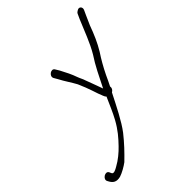

<svg xmlns="http://www.w3.org/2000/svg" viewBox="-208 -616 875 875"><g transform="rotate(-45 230.0 -178.0)"><path d="M-8 131 -3 140C6 155 19 166 47 159C66 153 92 138 108 126C140 95 169 65 199 27C231 -15 262 -78 293 -139C300 -143 304 -148 306 -155C307 -158 306 -161 306 -164C315 -181 322 -197 330 -214C347 -249 366 -282 384 -309C406 -345 422 -382 438 -426L458 -471L469 -495C475 -510 462 -523 448 -514C443 -511 438 -508 436 -503L425 -479C402 -425 382 -369 354 -322C327 -282 302 -230 277 -180C271 -196 265 -213 258 -232L246 -264C243 -275 236 -286 231 -300C222 -326 210 -350 195 -378L184 -396C174 -415 141 -394 151 -374L162 -355C177 -326 194 -303 209 -275L224 -239C231 -220 239 -198 245 -179C252 -164 253 -152 262 -143C245 -105 232 -73 214 -40C191 2 167 29 141 56C122 76 95 99 67 114C55 121 36 132 31 119L27 110C17 90 -18 112 -8 131Z"/></g></svg>

Font: Stray Cat
Style: SuCnObl
Weight: 400
Version: Version 1.0